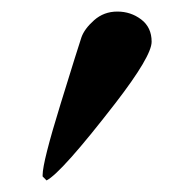

<svg xmlns="http://www.w3.org/2000/svg" viewBox="-20 -852 297 332"><path d="M179.7 -673.8Q86.4 -553.2 60.5 -540L53.7 -546.9V-549.3Q53.7 -571.8 84.7 -672.1Q115.7 -772.5 120.8 -787.4Q126 -802.2 142.8 -817.1Q159.7 -832 182.9 -832Q206.1 -832 224.1 -818.4Q242.2 -804.7 242.2 -779.8Q242.2 -754.9 179.7 -673.8Z"/></svg>

Font: Corben
Style: Regular
Weight: 400
Designer: vernon adams
Foundry: vernon adams
Version: Version 1.101